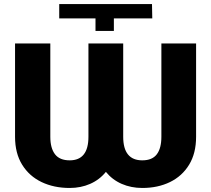

<svg xmlns="http://www.w3.org/2000/svg" viewBox="-20 -927 1052 957"><path d="M420.8 -710.2H594.1V-245.4Q594.1 -127.8 689.3 -127.8Q738.6 -127.8 761.5 -157.8Q784.4 -187.9 784.4 -245.4V-710.2H957.4V-245.4Q957.4 -163 922.6 -106Q887.8 -49 827.2 -19.5Q766.7 9.9 689.3 9.9Q633.5 9.9 586.6 -10.5Q539.8 -30.9 507.8 -70.3Q475.9 -30.9 429.3 -10.5Q382.8 9.9 327.4 9.9Q248.9 9.9 187.3 -19.5Q125.7 -49 90.4 -106Q55 -163 55 -245.4V-710.2H230.8V-245.4Q230.8 -188.6 254.1 -158.2Q277.3 -127.8 327.4 -127.8Q420.8 -127.8 420.8 -245.4ZM456 -835.2H275.2V-906.6H737.6L739 -835.2H547.6V-772.7H456Z"/></svg>

Font: Inter UI Extra Bold
Style: Regular
Weight: 800
Designer: Rasmus Andersson
Foundry: rsms
Version: 3.2;8d6f07862